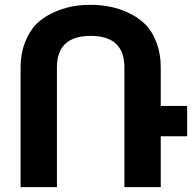

<svg xmlns="http://www.w3.org/2000/svg" viewBox="-20 -772 792 792"><path d="M354 -752Q439.5 -752 507.8 -720.2Q550.8 -700.2 579.1 -671.9Q607.4 -643.6 624 -600.1Q643.1 -552.2 643.1 -494.1V-335H752V-210H643.1V0H493.2V-494.1Q493.2 -624 354 -624Q214.8 -624 214.8 -494.1V0H64.9V-494.1Q64.9 -549.8 83 -596.9Q101.1 -644 130.9 -673.8Q155.8 -698.7 195.1 -717.8Q234.4 -736.8 275.9 -745.1Q310.5 -752 354 -752Z"/></svg>

Font: Miedinger*
Style: Bold
Weight: 700
Version: Version 001.000